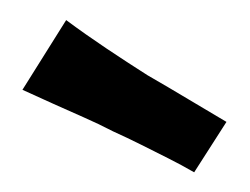

<svg xmlns="http://www.w3.org/2000/svg" viewBox="-20 -776 254 195"><path d="M177.2 -601Q164.4 -608.4 150.7 -615.3Q137 -622.2 123.2 -629.1Q109.4 -636 94.8 -642.6Q80.2 -650.2 65.1 -656.8Q50 -663.4 34.3 -670.5Q18.6 -677.6 2.8 -684.8L47.2 -755.6Q66.6 -741.2 87.8 -727Q109 -712.8 129.8 -699.6Q151 -687.4 171.3 -675.2Q191.6 -663 210 -652.2Z"/></svg>

Font: Truculenta
Style: Regular
Weight: 400
Designer: Ivan Castro, Eva Sanz & Omnibus-Type Team
Foundry: Omnibus-Type
Version: Version 1.002